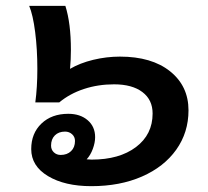

<svg xmlns="http://www.w3.org/2000/svg" viewBox="-20 -628 713 658"><path d="M87 -117Q87 -171 122 -204.5Q157 -238 214 -238Q255 -238 280.5 -216Q306 -194 306 -158Q306 -139 298 -117.5Q290 -96 277 -82L294 -81Q389 -81 446 -124Q503 -167 503 -239Q503 -286 468 -312.5Q433 -339 371 -339Q316 -339 267.5 -323Q219 -307 183 -277H101Q108 -329 108 -392Q108 -459 100.5 -518Q93 -577 80 -608H204Q223 -548 223 -457Q223 -424 220 -392Q254 -412 299.5 -423Q345 -434 391 -434Q500 -434 563 -383.5Q626 -333 626 -250Q626 -174 584 -115Q542 -56 466.5 -23Q391 10 293 10Q202 10 144.5 -24.5Q87 -59 87 -117ZM237 -145Q237 -159 227 -168Q217 -177 203 -177Q181 -177 168 -164Q155 -151 155 -129Q155 -115 164.5 -106Q174 -97 188 -97Q210 -97 223.5 -110Q237 -123 237 -145Z"/></svg>

Font: Sarabun
Style: Bold Italic
Weight: 700
Italic angle: -10°
Designer: Suppakit Chalermlarp | Katatrad Co.,Ltd.
Foundry: Cadson Demak Co.,Ltd.
Version: Version 1.000; ttfautohint (v1.6)